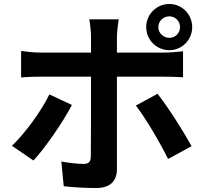

<svg xmlns="http://www.w3.org/2000/svg" viewBox="-20 -886 1040 964"><path d="M775 -750C775 -780 800 -804 830 -804C860 -804 884 -780 884 -750C884 -720 860 -696 830 -696C800 -696 775 -720 775 -750ZM714 -750C714 -686 766 -634 830 -634C894 -634 945 -686 945 -750C945 -814 894 -866 830 -866C766 -866 714 -814 714 -750ZM576 -789H428C432 -772 437 -728 437 -702V-622H183C151 -622 116 -626 86 -630V-497C114 -500 153 -501 183 -501H437V-500C437 -453 437 -136 436 -99C435 -73 425 -63 399 -63C375 -63 331 -67 288 -75L300 49C351 55 409 58 463 58C534 58 567 22 567 -36V-501H801C828 -501 867 -500 899 -498V-629C872 -625 828 -622 800 -622H567V-702C567 -727 574 -775 576 -789ZM341 -359 228 -412C187 -328 107 -218 40 -154L148 -80C203 -139 295 -270 341 -359ZM771 -415 662 -356C710 -295 781 -174 824 -88L942 -152C902 -225 822 -351 771 -415Z"/></svg>

Font: Source Han Sans JP
Style: Bold
Weight: 700
Designer: Ryoko NISHIZUKA 西塚涼子 (kana, bopomofo & ideographs); Paul D. Hunt (Latin, Greek & Cyrillic); Sandoll Communications 산돌커뮤니
Foundry: Adobe
Version: Version 2.002;hotconv 1.0.116;makeotfexe 2.5.65601